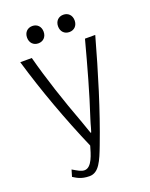

<svg xmlns="http://www.w3.org/2000/svg" viewBox="-155 -765 783 1001"><g transform="rotate(-20 237.0 -265.0)"><path d="M222 5C210 47 192 116 151 116C132 116 114 104 88 89L77 126C94 136 117 154 165 154C217 154 240 97 269 21C334 -149 391 -337 444 -528H387C348 -382 314 -258 270 -124C262 -101 252 -55 248 -55C242 -68 234 -96 223 -125C171 -264 125 -403 92 -528H28C80 -351 148 -166 222 5ZM277 -636C277 -607 296 -588 323 -588C350 -588 369 -607 369 -636C369 -665 350 -684 323 -684C296 -684 277 -665 277 -636ZM105 -636C105 -607 124 -588 151 -588C178 -588 197 -607 197 -636C197 -665 178 -684 151 -684C124 -684 105 -665 105 -636Z"/></g></svg>

Font: Repo Light
Style: Regular
Weight: 300
Designer: Stefan Peev
Foundry: Context Ltd
Version: Version 001.502